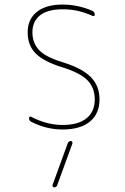

<svg xmlns="http://www.w3.org/2000/svg" viewBox="-20 -550 540 830"><path d="M272.5 70.3Q275.4 60.5 286.1 59.6Q290 59.6 292 63Q293.9 66.4 293 70.3L227.5 250Q224.6 259.8 213.9 259.8Q210 259.8 208 256.8Q206.1 253.9 207 250ZM247.1 -259.8Q168.9 -284.2 134.3 -318.8Q99.6 -353.5 99.6 -410.2Q99.6 -466.8 139.2 -498.5Q178.7 -530.3 250 -530.3Q317.4 -530.3 379.9 -502.9Q389.6 -498 389.6 -487.3Q389.6 -477.5 379.9 -481.4Q315.4 -510.7 250 -509.8Q186.5 -509.8 153.3 -483.9Q120.1 -458 120.1 -410.2Q120.1 -365.2 147.9 -334.5Q175.8 -303.7 252.9 -280.3Q335 -254.9 372.6 -216.8Q410.2 -178.7 410.2 -120.1Q410.2 -58.6 368.7 -24.4Q327.1 9.8 250 9.8Q180.7 9.8 115.2 -23.4Q105.5 -28.3 105.5 -39.1Q105.5 -48.8 115.2 -44.9Q182.6 -9.8 250.5 -9.8Q318.4 -9.8 354 -38.6Q389.6 -67.4 389.6 -120.1Q389.6 -171.9 356.9 -204.1Q324.2 -236.3 247.1 -259.8Z"/></svg>

Font: Rounded-X Mgen+ 2m thin
Style: Regular
Weight: 100
Designer: [Source Han Sans]
Ryoko NISHIZUKA  (kana & ideographs); Paul D. Hunt (Latin, Greek & Cyrillic); Wenlong ZHANG  (bopomofo
Version: Version 1.059.20150602